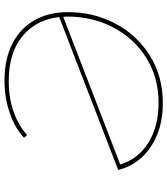

<svg xmlns="http://www.w3.org/2000/svg" viewBox="35 -778 746 856"><g transform="rotate(-90 408.0 -350.0)"><path d="M782 -420Q782 -307 731.5 -210Q681 -113 588.5 -55Q496 3 376 3Q261 3 181 -51Q101 -105 78 -196L760 -459Q748 -563 674 -623.5Q600 -684 475 -684Q399 -684 338 -662.5Q277 -641 234 -602L222 -616Q264 -656 332 -679.5Q400 -703 477 -703Q572 -703 641 -668Q710 -633 746 -569Q782 -505 782 -420ZM762 -420Q762 -434 761 -441L103 -187Q126 -108 199 -62Q272 -16 378 -16Q490 -16 577.5 -70.5Q665 -125 713.5 -218Q762 -311 762 -420Z"/></g></svg>

Font: Montserrat Alternates Thin
Style: Italic
Weight: 250
Italic angle: -11.3°
Designer: Julieta Ulanovsky
Foundry: Julieta Ulanovsky
Version: Version 7.200